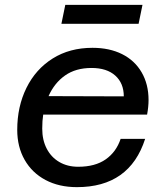

<svg xmlns="http://www.w3.org/2000/svg" viewBox="-20 -759 690 791"><path d="M51 -224Q51 -320 89 -397Q127 -474 197 -518Q267 -562 361 -562Q431 -562 483 -536Q535 -510 563.5 -461Q592 -412 592 -347Q592 -319 586 -287H158Q154 -262 154 -229Q154 -182 172.5 -146.5Q191 -111 224.5 -91.5Q258 -72 302 -72Q372 -72 415.5 -102.5Q459 -133 477 -187H578Q514 12 297 12Q223 12 167.5 -17.5Q112 -47 81.5 -100.5Q51 -154 51 -224ZM490 -362Q490 -416 455 -447.5Q420 -479 357 -479Q292 -479 248 -448Q204 -417 180 -363ZM249 -739H567L551 -661H233Z"/></svg>

Font: Azeret Mono
Style: Italic
Weight: 400
Italic angle: -12°
Designer: Martin Vácha
Foundry: Displaay
Version: Version 1.000; Glyphs 3.0.3, build 3074